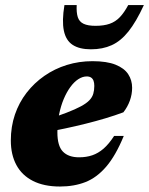

<svg xmlns="http://www.w3.org/2000/svg" viewBox="-20 -700 572 736"><path d="M312.5 -407Q296.5 -407 280.2 -396.5Q264 -386 249.8 -366.5Q235.5 -347 224.2 -320.2Q213 -293.5 206.5 -261.2Q200 -229 200 -192.5Q200 -140.5 221.2 -118.8Q242.5 -97 283 -97Q311 -97 333.8 -104.8Q356.5 -112.5 377 -130.2Q397.5 -148 417.5 -179H454.5Q423.5 -103.5 387.2 -61.2Q351 -19 307.5 -2Q264 15 210 15Q148.5 15 106.2 -6.5Q64 -28 42.8 -67.5Q21.5 -107 21.5 -161.5Q21.5 -214.5 37.2 -260.8Q53 -307 82 -344.5Q111 -382 150.2 -409.2Q189.5 -436.5 236.2 -451Q283 -465.5 334.5 -465.5Q389.5 -465.5 423 -452Q456.5 -438.5 471.5 -415.5Q486.5 -392.5 486.5 -363.5Q486.5 -338.5 477.8 -314.2Q469 -290 453 -269.5Q421 -257.5 384.2 -246.5Q347.5 -235.5 308.5 -225.8Q269.5 -216 229.2 -207.5Q189 -199 150.5 -192L152.5 -239Q201.5 -255 235.2 -268Q269 -281 290.2 -292.5Q311.5 -304 322.5 -315.5Q333.5 -327 337.5 -340.5Q341.5 -354 341.5 -370.5Q341.5 -382.5 338.5 -390.5Q335.5 -398.5 329 -402.8Q322.5 -407 312.5 -407ZM346 -601Q378 -601 400.2 -608.8Q422.5 -616.5 439.2 -634Q456 -651.5 471.5 -680.5H531.5Q502 -616.5 472.5 -579.5Q443 -542.5 408.2 -526.8Q373.5 -511 328.5 -511Q284.5 -511 258.5 -528Q232.5 -545 224.8 -582.5Q217 -620 227 -680.5H274Q272.5 -652 278.2 -634.2Q284 -616.5 300.5 -608.8Q317 -601 346 -601Z"/></svg>

Font: Newsreader 16pt 16pt ExtraBold
Style: Italic
Weight: 800
Italic angle: -17°
Version: Version 1.003